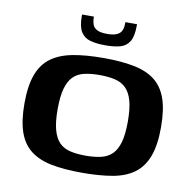

<svg xmlns="http://www.w3.org/2000/svg" viewBox="-73 -701 783 781"><g transform="rotate(10 318.0 -310.0)"><path d="M316 7Q243 7 190.5 -3Q138 -13 103.5 -39Q69 -65 52.5 -111.5Q36 -158 36 -230Q36 -304 53.5 -350.5Q71 -397 106.5 -422.5Q142 -448 195.5 -458Q249 -468 321 -468Q393 -468 445.5 -458Q498 -448 532.5 -422Q567 -396 583.5 -349.5Q600 -303 600 -230Q600 -157 582.5 -110.5Q565 -64 530 -38Q495 -12 441.5 -2.5Q388 7 316 7ZM318 -64Q354 -64 381.5 -70.5Q409 -77 427 -95Q445 -113 454 -145.5Q463 -178 463 -230Q463 -283 454 -315.5Q445 -348 427 -366Q409 -384 381.5 -390.5Q354 -397 318 -397Q281 -397 253.5 -390.5Q226 -384 208.5 -366Q191 -348 182 -315.5Q173 -283 173 -230Q173 -178 182 -145.5Q191 -113 208.5 -95Q226 -77 253.5 -70.5Q281 -64 318 -64ZM319 -520Q282 -520 256.5 -527Q231 -534 217.5 -555.5Q204 -577 204 -620V-627H253V-622Q253 -608 257.5 -595Q262 -582 276 -574.5Q290 -567 318 -567Q346 -567 360 -574.5Q374 -582 378.5 -594.5Q383 -607 383 -622V-627H431V-620Q431 -577 418 -555.5Q405 -534 380.5 -527Q356 -520 319 -520Z"/></g></svg>

Font: Genos SemiBold
Style: Regular
Weight: 600
Designer: Robert E. Leuschke
Foundry: Robert E. Leuschke
Version: Version 1.010